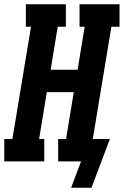

<svg xmlns="http://www.w3.org/2000/svg" viewBox="-35 -755 579 898"><path d="M298 123 300 117 344 0H237V-105H274L310 -324H184L148 -105H172V0H-15V-105H23L110 -630H86V-735H273V-630H235L202 -429H328L361 -630H337V-735H524V-630H486L399 -105H479L436 9L393 123Z"/></svg>

Font: Iosevka Slab Extrabold
Style: Italic
Weight: 800
Italic angle: -9°
Monospace: yes
Designer: Belleve Invis
Foundry: Belleve Invis
Version: Version 11.1.0; ttfautohint (v1.8.3)